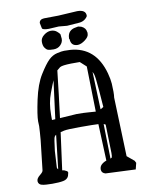

<svg xmlns="http://www.w3.org/2000/svg" viewBox="-93 -926 766 992"><g transform="rotate(-10 289.5 -430.0)"><path d="M281.7 -853C246.3 -853 221.2 -852.7 206.5 -852.1C190.9 -851.4 182.3 -844.7 180.7 -832C180.7 -831.7 182.6 -822.3 186.5 -803.7C188.2 -797.5 199.9 -794.4 221.7 -794.4L274.4 -797.4L316.9 -793.5L382.8 -798.3C396.2 -799.6 407.2 -804.4 416 -812.5C422.9 -818.7 426.3 -823.9 426.3 -828.1C426.3 -848.6 411.3 -858.9 381.3 -858.9ZM355 -686.5H355.5C367.5 -687.2 380.4 -692.7 394 -703.1C407.7 -713.5 414.6 -723.8 414.6 -733.9V-744.6H413.6C412.6 -758.3 404.3 -768.7 388.7 -775.9L372.6 -779.8L350.1 -775.4C327.3 -768.6 315.9 -752.4 315.9 -727.1V-723.6H317.9C318.5 -698.9 330.9 -686.5 355 -686.5ZM278.3 -731.9 275.9 -755.9C273.9 -760.1 268.8 -765.6 260.5 -772.5C252.2 -779.3 241.9 -782.7 229.7 -782.7C217.5 -782.7 205.2 -777.9 192.9 -768.3C180.5 -758.7 174.3 -747.4 174.3 -734.4C174.3 -721.4 176.7 -711.2 181.4 -703.9C186.1 -696.5 191.3 -691.7 197 -689.2C202.7 -686.8 213 -685.5 227.8 -685.5C242.6 -685.5 254.7 -690.3 264.2 -699.7C273.6 -709.1 278.3 -719.9 278.3 -731.9ZM27.3 -29.8V-28.3C28.3 -17.3 34.6 -10.3 46.1 -7.3C57.7 -4.4 75.8 -2.9 100.3 -2.9C124.9 -2.9 144.3 -4.3 158.4 -7.1C172.6 -9.8 182.1 -16.9 187 -28.3L191.4 -45.9L190.9 -46.9L188 -53.2L172.9 -60.5C166.7 -61.5 163.2 -62.2 162.6 -62.5C171.7 -127.6 180.5 -192.9 189 -258.3C190.3 -258.6 196.7 -260.1 208.3 -262.7C219.8 -265.3 248.5 -266.6 294.2 -266.6C339.9 -266.6 371.3 -266.1 388.2 -265.1C390.5 -201 393.1 -136.7 396 -72.3C385.9 -69 377.3 -64 370.1 -57.4C363 -50.7 359.4 -42.5 359.4 -32.7V-30.3C360.4 -18.6 367.4 -11.1 380.4 -7.8L537.6 -1L545.9 -34.2L540 -45.9L502.9 -76.7L492.2 -386.2C493.5 -393.7 494.1 -403.9 494.1 -416.7C494.1 -429.6 493.7 -443.7 492.7 -459C491.7 -474.3 488.3 -493 482.4 -515.1C456.1 -610.5 399.3 -661.5 312 -668C299 -668.6 288.2 -668.9 279.8 -668.9C271.3 -668.9 258.9 -667.1 242.4 -663.3C226 -659.6 211 -651.2 197.5 -638.2C184 -625.2 167.3 -602.8 147.5 -571C127.6 -539.3 112.1 -497.1 100.8 -444.3C89.6 -391.6 84 -354.5 84 -333L85 -308.1C84.3 -289.9 82.7 -265.8 80.1 -235.8L62.5 -80.6C62.5 -74.7 56.6 -67.1 44.9 -57.9C33.2 -48.6 27.3 -39.2 27.3 -29.8ZM155.8 -355C155.8 -396.3 162 -433.4 174.6 -466.3C187.1 -499.2 195.3 -519.9 199.2 -528.3C190.4 -461.9 181.8 -395.3 173.3 -328.6L155.8 -327.6ZM142.6 -167.5C147.8 -210.8 151.7 -234.7 154.3 -239.3C156.9 -243.8 160 -247.1 163.6 -249C156.4 -189.8 149.6 -130.5 143.1 -71.3C139.8 -74.2 138 -77.6 137.7 -81.5ZM227.5 -575.2 245.1 -589.8H245.6C253.1 -594.4 272.5 -597 303.7 -597.7H349.1L380.9 -568.8C382.2 -489.7 384 -410.5 386.2 -331.1C377.8 -331.4 365.6 -332.3 349.9 -333.7C334.1 -335.2 312.8 -335.9 286.1 -335.9L198.2 -330.1C208.7 -411.5 218.4 -493.2 227.5 -575.2ZM428.7 -106.4C428.7 -94.7 427.9 -86.9 426.3 -83C425 -81.7 422.5 -80.2 418.9 -78.6C418 -139.2 416.7 -199.9 415 -260.7C420.2 -258.8 423.5 -257.2 424.8 -255.9ZM412.6 -338.4C410.6 -404.1 408.2 -470.1 405.3 -536.1C405.6 -535.8 407.5 -531.7 410.9 -523.7C414.3 -515.7 418 -487 421.9 -437.5L428.7 -348.1Z"/></g></svg>

Font: Drukaatie burti
Style: Regular
Weight: 400
Version: Version 0.14.4